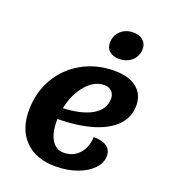

<svg xmlns="http://www.w3.org/2000/svg" viewBox="-154 -953 965 1090"><g transform="rotate(20 328.5 -408.0)"><path d="M226 -232V-219Q226 -146 252 -105Q278 -64 324 -64Q380 -64 416 -103Q452 -142 455 -206Q507 -206 534.5 -186.5Q562 -167 562 -130Q562 -88 528 -52.5Q494 -17 435.5 4Q377 25 306 25Q189 25 123 -41Q57 -107 57 -223Q57 -330 106.5 -416Q156 -502 243 -551Q330 -600 438 -600Q525 -600 573 -562Q621 -524 621 -456Q621 -387 574 -337Q527 -287 438 -260Q349 -233 226 -232ZM234 -300Q348 -305 410.5 -342.5Q473 -380 473 -444Q473 -471 456 -487.5Q439 -504 411 -504Q351 -504 301.5 -446Q252 -388 234 -300ZM358 -740Q358 -785 388 -813Q418 -841 465 -841Q501 -841 523 -822Q545 -803 545 -772Q545 -727 514.5 -699.5Q484 -672 437 -672Q400 -672 379 -690.5Q358 -709 358 -740Z"/></g></svg>

Font: Lemonada SemiBold
Style: Regular
Weight: 600
Designer: Mohamed Gaber (Arabic) Eduardo Tunni (Latin)
Foundry: Kief Type Foundry
Version: Version 3.006